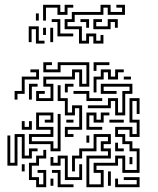

<svg xmlns="http://www.w3.org/2000/svg" viewBox="-20 -766 662 802"><path d="M131 -344V-386H167V-374H143V-356H191V-404H161V-446H281V-476H323V-416H341V-494H233V-464H161V-506H197V-494H173V-476H221V-506H353V-404H311V-464H293V-434H173V-416H203V-344ZM371 -470V-506H437V-494H383V-470ZM41 -350V-386H71V-446H131V-464H107V-476H143V-434H83V-374H53V-350ZM371 -380V-446H401V-476H443V-446H461V-476H497V-464H473V-434H431V-464H413V-434H383V-380ZM497 -434V-446H527V-434ZM101 -350V-416H137V-404H113V-350ZM251 -380V-416H287V-404H263V-380ZM461 -284V-344H443V-314H347V-326H431V-356H473V-296H491V-386H521V-404H413V-386H467V-374H401V-416H533V-374H503V-284ZM251 -194V-236H311V-314H293V-284H251V-344H221V-410H233V-356H263V-296H281V-326H323V-224H263V-206H287V-194ZM341 -344V-374H287V-386H353V-356H407V-344ZM341 16V-116H431V-134H401V-176H431V-194H383V-134H323V-104H293V-50H281V-116H311V-146H371V-206H443V-164H413V-146H443V-104H353V4H401V-44H371V-86H461V-116H503V-56H551V-134H521V-164H491V-194H461V-236H533V-206H551V-254H521V-356H563V-290H551V-344H533V-266H563V-194H521V-224H473V-206H503V-176H533V-146H563V-44H491V-104H473V-74H383V-56H413V16ZM191 -134V-164H101V-206H191V-224H131V-296H203V-254H167V-266H191V-284H143V-236H203V-194H113V-176H203V-146H221V-290H233V-134ZM341 -224V-296H383V-266H401V-296H437V-284H413V-254H371V-284H353V-236H407V-224ZM257 -254V-266H287V-254ZM437 -254V-266H497V-254ZM71 -224V-260H83V-236H101V-260H113V-224ZM11 -74V-200H23V-86H41V-206H83V-116H101V-146H137V-134H113V-104H71V-194H53V-74ZM341 -170V-200H353V-170ZM461 -134V-170H473V-146H497V-134ZM131 16V-14H101V-86H131V-116H161V-140H173V-104H143V-74H113V-26H143V4H161V-44H137V-56H173V16ZM251 -14V-104H233V-74H191V-110H203V-86H221V-116H263V-26H311V-80H323V-14ZM521 -80V-110H533V-80ZM71 -50V-80H83V-50ZM221 16V-44H197V-56H233V4H287V16ZM431 10V-50H443V10ZM461 16V-20H473V4H551V-14H497V-26H563V16ZM191 10V-20H203V10ZM160 -680V-746H232V-716H250V-746H286V-734H262V-704H220V-734H172V-680ZM310 -584V-644H250V-686H280V-716H400V-746H442V-716H490V-734H466V-746H502V-704H430V-734H412V-704H292V-674H262V-656H322V-596H340V-626H382V-596H400V-620H412V-584H370V-614H352V-584ZM130 -680V-710H142V-680ZM220 -614V-674H196V-686H232V-626H286V-614ZM340 -650V-674H316V-686H352V-650ZM370 -644V-686H406V-674H382V-656H430V-686H472V-650H460V-674H442V-644ZM130 -584V-644H112V-590H100V-656H142V-596H166V-584ZM160 -620V-650H172V-620ZM190 -590V-650H202V-590Z"/></svg>

Font: Rubik Maze
Style: Regular
Weight: 400
Designer: Hubert and Fischer, NaN
Foundry: Hubert and Fischer, NaN
Version: Version 2.200